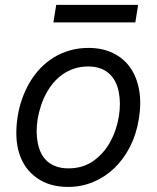

<svg xmlns="http://www.w3.org/2000/svg" viewBox="-20 -747 637 779"><path d="M51.8 -275.6Q57.9 -312.9 70.3 -347.7Q82.7 -382.5 101 -413.4Q119.3 -444.2 143.6 -469.8Q168 -495.4 197.8 -513.7Q227.6 -532 263 -542.3Q298.3 -552.6 338.8 -552.6Q395.2 -552.6 438.2 -531.8Q481.2 -511 508 -473.2Q534.8 -435.4 544.4 -382.3Q554 -329.2 543.3 -264.2Q533.4 -202.4 507.5 -151.6Q481.5 -100.9 443.7 -64.6Q405.9 -28.4 358.1 -8.5Q310.4 11.4 256.4 11.4Q181.1 11.4 130.3 -24.5Q78.1 -61.1 58.1 -124.3Q38 -187.5 51.8 -275.6ZM133.5 -165.5Q138.1 -142.8 147.7 -123.9Q157.3 -105.1 172.8 -91.8Q188.2 -78.5 209.3 -71.2Q230.5 -63.9 257.8 -63.9Q315.7 -63.9 358 -93.4Q400.9 -123.6 427 -171Q453.1 -218.4 462.4 -275.6Q470.9 -329.5 461.6 -375Q457 -398.1 447.1 -416.9Q437.1 -435.7 421.9 -449.2Q406.6 -462.7 385.7 -470Q364.7 -477.3 337.4 -477.3Q307.5 -477.3 282 -468.9Q256.4 -460.6 235.3 -446Q214.1 -431.5 197.1 -411.4Q180 -391.3 167.3 -367.5Q154.5 -343.8 146 -317.5Q137.4 -291.2 132.8 -264.2Q124.3 -211.6 133.5 -165.5ZM196.7 -656.2 208.1 -727.3H540.5L529.1 -656.2Z"/></svg>

Font: Inter P
Style: Italic
Weight: 400
Italic angle: -9.40001°
Designer: Rasmus Andersson
Foundry: rsms
Version: Version 3.018;git-588b23468